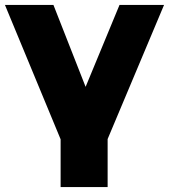

<svg xmlns="http://www.w3.org/2000/svg" viewBox="-21 -562 683 776"><path d="M414 0V194H224V1L-1 -542H195L325 -211L462 -542H642Z"/></svg>

Font: CMG Sans ExtraBold
Style: Regular
Weight: 800
Designer: Julieta Ulanovsky
Foundry: Julieta Ulanovsky
Version: Version 7.200